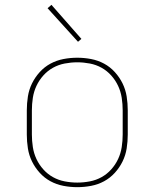

<svg xmlns="http://www.w3.org/2000/svg" viewBox="-20 -767 640 795"><path d="M300 8Q271 8 242.5 2.5Q214 -3 189 -16.5Q164 -30 144.5 -51.5Q125 -73 112.5 -98.5Q100 -124 95.5 -152.5Q91 -181 91 -210V-310Q91 -339 95.5 -367.5Q100 -396 112.5 -421.5Q125 -447 144.5 -468.5Q164 -490 189 -503.5Q214 -517 242.5 -522.5Q271 -528 300 -528Q329 -528 357.5 -522.5Q386 -517 411 -503.5Q436 -490 455.5 -468.5Q475 -447 487.5 -421.5Q500 -396 504.5 -367.5Q509 -339 509 -310V-210Q509 -181 504.5 -152.5Q500 -124 487.5 -98.5Q475 -73 455.5 -51.5Q436 -30 411 -16.5Q386 -3 357.5 2.5Q329 8 300 8ZM300 -11Q326 -11 352 -16Q378 -21 400.5 -33.5Q423 -46 440.5 -65.5Q458 -85 469 -108.5Q480 -132 484 -158Q488 -184 488 -210V-310Q488 -336 484 -362Q480 -388 469 -411.5Q458 -435 440.5 -454.5Q423 -474 400.5 -486.5Q378 -499 352 -504Q326 -509 300 -509Q274 -509 248 -504Q222 -499 199.5 -486.5Q177 -474 159.5 -454.5Q142 -435 131 -411.5Q120 -388 116 -362Q112 -336 112 -310V-210Q112 -184 116 -158Q120 -132 131 -108.5Q142 -85 159.5 -65.5Q177 -46 199.5 -33.5Q222 -21 248 -16Q274 -11 300 -11ZM303 -594 177 -733 193 -747 317 -606Z"/></svg>

Font: Iosevka SS04 Thin Extended
Style: Regular
Weight: 100
Width: 7
Monospace: yes
Designer: Belleve Invis
Foundry: Belleve Invis
Version: Version 19.0.0; ttfautohint (v1.8.4)